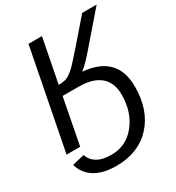

<svg xmlns="http://www.w3.org/2000/svg" viewBox="-209 -814 1053 1149"><g transform="rotate(-30 318.0 -240.0)"><path d="M31 0 165 -688H258L199 -385Q230 -385 254 -393Q275 -402 302 -425Q328 -448 407 -539L536 -688H636L456 -480Q397 -411 360 -383Q589 -363 589 -149Q589 14 499.5 111Q410 208 256 208Q167 208 110 173.5Q53 139 34 73L117 53Q148 135 259 135Q364 138 430.5 55.5Q497 -27 496 -148Q496 -230 445 -273Q394 -316 297 -316H186L125 0Z"/></g></svg>

Font: Libra Sans
Style: Italic
Weight: 400
Italic angle: -12°
Foundry: Context Ltd
Version: Version 1.002